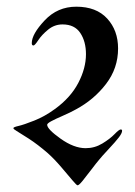

<svg xmlns="http://www.w3.org/2000/svg" viewBox="-20 -906 405 574"><path d="M208 -886Q268 -886 300.5 -850.5Q333 -815 333 -761Q333 -702 297 -655Q261 -608 207 -579Q191 -570 168 -560Q145 -550 133 -543.5Q121 -537 121 -533Q121 -520 161 -491.5Q201 -463 236 -463Q263 -463 286 -477Q309 -491 322.5 -505Q336 -519 341 -519Q345 -519 345 -515Q345 -508 335.5 -495.5Q326 -483 304.5 -460Q283 -437 276 -428Q269 -420 253.5 -399.5Q238 -379 227 -365.5Q216 -352 212 -352Q209 -352 196.5 -367Q184 -382 163 -406.5Q142 -431 123 -448Q93 -474 66 -491.5Q39 -509 29.5 -514.5Q20 -520 20 -523Q20 -526 35.5 -529.5Q51 -533 82.5 -545.5Q114 -558 144 -580Q191 -614 214 -658Q237 -702 237 -744Q237 -782 220 -807.5Q203 -833 167 -833Q143 -833 124 -817.5Q105 -802 94.5 -786Q84 -770 80 -770Q75 -770 75 -777Q75 -804 113.5 -845Q152 -886 208 -886Z"/></svg>

Font: Henny Penny
Style: Regular
Weight: 400
Designer: Olga Umpeleva
Foundry: Brownfox
Version: Version 1.001